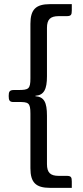

<svg xmlns="http://www.w3.org/2000/svg" viewBox="-20 -780 403 928"><path d="M207 -221C207 -286 193 -312 151 -315V-317C193 -320 207 -349 207 -411V-645C207 -686 223 -702 264 -702H302C323 -702 327 -708 327 -729V-760H222C153 -760 127 -734 127 -665V-401C127 -350 118 -345 69 -345H48C26 -345 22 -337 22 -316C22 -295 26 -286 48 -287H68C117 -287 127 -285 127 -231V33C127 102 153 128 222 128H327V97C327 76 323 70 302 70H264C223 70 207 54 207 13Z"/></svg>

Font: Rationale One
Style: Regular
Weight: 400
Designer: Cyreal (www.cyreal.org)
Foundry: Cyreal (www.cyreal.org)
Version: Version 1.001